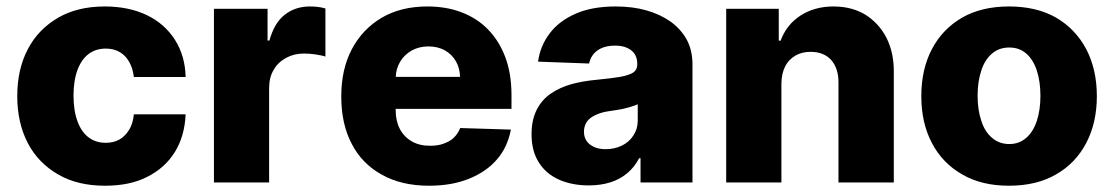

<svg xmlns="http://www.w3.org/2000/svg" viewBox="-20 -573 3498 603"><path d="M309.6 10.3Q223.1 10.3 162.1 -25.4Q99.1 -62 66.9 -124.5Q34.2 -188 34.2 -271Q34.2 -355.5 67.4 -418.5Q99.6 -480.5 162.1 -517.1Q223.1 -552.7 309.1 -552.7Q384.3 -552.7 441.4 -525.4Q497.1 -498.5 529.3 -448.2Q561.5 -397.5 563 -331.1H400.4Q395.5 -372.1 372.6 -396.5Q349.1 -420.4 312 -420.4Q281.2 -420.4 258.8 -403.8Q236.3 -387.2 223.6 -354Q210.9 -320.3 210.9 -272.9Q210.9 -225.1 223.6 -191.4Q235.8 -158.2 258.8 -141.1Q281.2 -124.5 312 -124.5Q336.9 -124.5 355 -134.8Q373 -145 385.3 -165Q397.5 -184.1 400.4 -213.9H563Q560.1 -146 529.3 -95.7Q498 -45.4 442.4 -17.6Q388.2 10.3 309.6 10.3Z M825.2 0H651.9V-545.4H820.3V-445.8H826.2Q841.3 -501 874.5 -526.9Q907.7 -552.7 953.1 -552.7Q965.8 -552.7 978 -551.3Q988.3 -550.3 1002 -546.4V-395.5Q991.7 -398.9 969.7 -402.3Q952.6 -404.8 933.6 -404.8Q903.3 -404.8 878.4 -391.1Q852.5 -377 839.4 -353.5Q825.2 -330.1 825.2 -296.4Z M1327.6 10.3Q1241.2 10.3 1180.2 -23.9Q1117.2 -58.1 1085 -120.6Q1051.8 -182.6 1051.8 -270.5Q1051.8 -355.5 1085 -418.5Q1118.2 -481.4 1179.2 -517.6Q1239.7 -552.7 1322.3 -552.7Q1380.9 -552.7 1428.7 -534.7Q1478 -516.1 1512.2 -481Q1547.4 -445.3 1566.9 -393.6Q1586.4 -342.3 1586.4 -273.9V-231H1112.3V-331.5H1424.8Q1424.3 -358.9 1411.6 -380.9Q1399.4 -402.3 1377 -415Q1354.5 -427.2 1325.7 -427.2Q1296.4 -427.2 1273.4 -414.6Q1249.5 -400.9 1236.8 -379.4Q1223.1 -356.4 1222.7 -328.6V-226.1Q1222.7 -192.9 1235.8 -168Q1249 -143.1 1273.4 -128.9Q1297.4 -115.2 1330.6 -115.2Q1355 -115.2 1372.6 -121.6Q1393.1 -128.9 1404.8 -140.1Q1418.9 -153.8 1425.3 -170.9L1584.5 -166Q1574.2 -111.3 1541.5 -73.2Q1508.8 -34.2 1453.1 -11.7Q1398.9 10.3 1327.6 10.3Z M1829.1 9.3Q1777.3 9.3 1736.8 -8.3Q1695.3 -26.4 1672.9 -62Q1649.4 -97.7 1649.4 -151.4Q1649.4 -196.3 1665.5 -228Q1681.6 -259.8 1709.5 -278.8Q1737.8 -298.3 1774.4 -308.6Q1810.1 -318.4 1852.5 -322.3Q1901.4 -327.1 1927.2 -331.5Q1956.1 -336.9 1968.8 -345.2Q1981.4 -354 1981.4 -370.6V-372.6Q1981.4 -399.9 1962.9 -414.6Q1943.8 -429.7 1912.1 -429.7Q1877.4 -429.7 1856.4 -414.6Q1835.9 -399.9 1830.1 -373.5L1669.9 -379.4Q1676.3 -428.7 1706.5 -468.3Q1735.8 -507.3 1788.6 -530.3Q1839.8 -552.7 1913.6 -552.7Q1966.8 -552.7 2009.8 -540.5Q2053.2 -528.3 2086.4 -504.9Q2119.1 -481 2137.2 -447.8Q2154.8 -414.1 2154.8 -370.6V0H1991.7V-76.2H1987.3Q1972.7 -47.9 1950.2 -29.3Q1927.2 -9.8 1897.5 -0.5Q1866.7 9.3 1829.1 9.3ZM1882.3 -104.5Q1909.7 -104.5 1933.1 -115.7Q1956.1 -127 1969.2 -147.5Q1982.9 -168 1982.9 -193.8V-245.6Q1975.1 -241.7 1964.8 -238.8Q1962.9 -238.3 1954.8 -235.8Q1946.8 -233.4 1941.9 -232.4Q1932.6 -230 1916.5 -227.5Q1897.9 -224.6 1891.1 -223.6Q1867.7 -220.2 1849.6 -211.4Q1832 -203.1 1823.2 -190.9Q1814 -176.8 1814 -159.7Q1814 -133.3 1833.5 -118.7Q1852.1 -104.5 1882.3 -104.5Z M2434.1 -311V0H2260.7V-545.4H2425.8V-445.3H2431.6Q2450.2 -495.6 2493.7 -523.9Q2538.1 -552.7 2597.7 -552.7Q2654.8 -552.7 2697.8 -526.9Q2740.2 -500 2763.7 -455.1Q2787.6 -407.7 2787.1 -347.7V0H2613.3V-313.5Q2613.8 -357.9 2590.3 -384.8Q2566.9 -410.2 2525.9 -410.2Q2498.5 -410.2 2478 -398.4Q2456.1 -385.3 2445.8 -364.3Q2434.6 -342.3 2434.1 -311Z M3148.9 10.3Q3062.5 10.3 3001.5 -25.4Q2939.5 -61 2906.7 -124Q2873.5 -187 2873.5 -271Q2873.5 -355.5 2906.7 -418.5Q2939.5 -481.4 3001.5 -517.6Q3063 -552.7 3148.9 -552.7Q3235.4 -552.7 3296.9 -517.6Q3357.9 -481.9 3391.6 -418.5Q3424.8 -354.5 3424.8 -271Q3424.8 -188 3391.6 -124Q3357.9 -60.1 3296.9 -25.4Q3235.8 10.3 3148.9 10.3ZM3149.9 -120.6Q3180.7 -120.6 3203.1 -140.1Q3224.6 -158.7 3236.3 -193.4Q3247.6 -228.5 3247.6 -272Q3247.6 -316.4 3236.3 -351.6Q3224.6 -386.2 3203.1 -404.8Q3181.2 -423.8 3149.9 -423.8Q3117.7 -423.8 3095.7 -404.8Q3072.8 -385.7 3062 -351.6Q3050.3 -317.4 3050.3 -272Q3050.3 -227.5 3062 -193.4Q3072.8 -159.2 3095.7 -140.1Q3118.2 -120.6 3149.9 -120.6Z"/></svg>

Font: My Font
Style: Regular
Weight: 500
Designer: Rasmus Andersson
Foundry: rsms
Version: Version 0.001